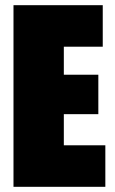

<svg xmlns="http://www.w3.org/2000/svg" viewBox="-20 -720 445 740"><path d="M32 0V-700H376V-540H226V-432H359V-280H226V-160H386V0Z"/></svg>

Font: Tektur Condensed ExtraBold
Style: Regular
Weight: 800
Width: 3
Designer: Adam Jagosz
Foundry: Adam Jagosz
Version: Version 1.005;gftools[0.9.30]